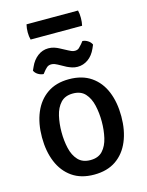

<svg xmlns="http://www.w3.org/2000/svg" viewBox="-126 -920 773 1010"><g transform="rotate(-15 260.0 -415.0)"><path d="M476 -247Q476 -170.5 451.5 -111.8Q427 -53 379 -20Q331 13 259.5 13Q188.5 13 140.5 -20.5Q92.5 -54 68.2 -112.8Q44 -171.5 44 -247Q44 -323 68.5 -381.5Q93 -440 141 -473.2Q189 -506.5 259.5 -506.5Q331.5 -506.5 379.8 -473.2Q428 -440 452 -381.5Q476 -323 476 -247ZM150.5 -247Q150.5 -200.5 160 -159Q169.5 -117.5 193.5 -91.8Q217.5 -66 260.5 -66Q303.5 -66 327 -91.8Q350.5 -117.5 360 -159Q369.5 -200.5 369.5 -247Q369.5 -293.5 360 -335Q350.5 -376.5 327 -402.5Q303.5 -428.5 260.5 -428.5Q217.5 -428.5 193.5 -402.5Q169.5 -376.5 160 -335Q150.5 -293.5 150.5 -247ZM223 -596Q218 -599 209 -602.5Q200 -606 190.5 -606Q175 -606 165.5 -597.2Q156 -588.5 150.5 -581.5L139 -567Q124 -567.5 109.2 -576.5Q94.5 -585.5 89 -599L98 -618.5Q112.5 -651.5 138.5 -671.5Q164.5 -691.5 197 -691.5Q214.5 -691.5 229.2 -686.5Q244 -681.5 253 -676.5L296.5 -653.5Q302 -650.5 311 -646.5Q320 -642.5 330 -642.5Q344.5 -642.5 353.2 -650.8Q362 -659 369 -667.5L380.5 -682Q395 -681.5 409.5 -672.5Q424 -663.5 430 -649.5L421.5 -630Q406 -595 379.8 -576.2Q353.5 -557.5 322 -557.5Q306 -557.5 291.8 -562.2Q277.5 -567 266 -572.5ZM119.5 -760Q114.5 -778.5 114.5 -800.5Q114.5 -823 119.5 -843H400Q402.5 -832 403.5 -823.2Q404.5 -814.5 404.5 -801.5Q404.5 -779 400 -760Z"/></g></svg>

Font: Signika
Style: Regular
Weight: 400
Designer: Anna Giedry
Foundry: Anna Giedry
Version: Version 2.001